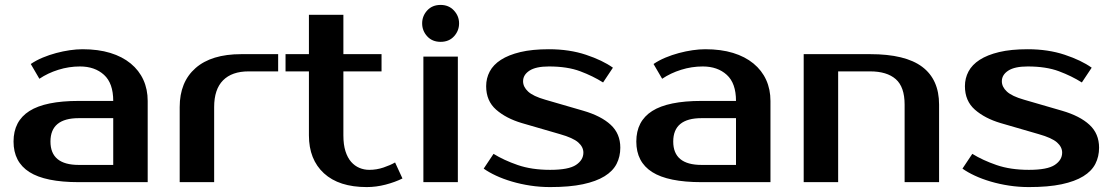

<svg xmlns="http://www.w3.org/2000/svg" viewBox="-20 -740 4515 780"><path d="M185 -165Q185 -70 300 -70H440V-260H300Q185 -260 185 -165ZM440 -330Q440 -402 402.5 -436Q365 -470 305 -470Q260 -470 217 -456.5Q174 -443 140 -420L105 -480Q127 -495 153.5 -506Q180 -517 208 -524.5Q236 -532 263.5 -536Q291 -540 315 -540Q379 -540 428 -525Q477 -510 511 -482Q545 -454 562.5 -415.5Q580 -377 580 -330V0H300Q164 0 99.5 -41Q35 -82 35 -165Q35 -248 99.5 -289Q164 -330 300 -330Z M1110 -450H990Q922 -450 886 -413.5Q850 -377 850 -305V0H710V-305Q710 -407 774.5 -463.5Q839 -520 960 -520H1110Z M1235 -450H1140V-520H1235V-680H1375V-520H1530V-450H1375V-190Q1375 -152 1383.5 -125.5Q1392 -99 1406.5 -82.5Q1421 -66 1440 -58Q1459 -50 1480 -50Q1510 -50 1538 -59.5Q1566 -69 1585 -80L1615 -15Q1585 0 1546.5 10Q1508 20 1470 20Q1357 20 1296 -36Q1235 -92 1235 -190Z M1840 0H1700V-510H1840ZM1845 -645Q1845 -615 1824.5 -592.5Q1804 -570 1770 -570Q1736 -570 1715.5 -592.5Q1695 -615 1695 -645Q1695 -675 1715.5 -697.5Q1736 -720 1770 -720Q1803 -720 1824 -697.5Q1845 -675 1845 -645Z M2105 -410Q2105 -387 2125.5 -368Q2146 -349 2195 -335L2350 -290Q2422 -269 2461 -233Q2500 -197 2500 -140Q2500 -104 2485 -74.5Q2470 -45 2436 -24Q2402 -3 2348 8.5Q2294 20 2215 20Q2174 20 2134.5 14Q2095 8 2059.5 -2.5Q2024 -13 1995 -26.5Q1966 -40 1945 -55L1985 -115Q2027 -89 2083.5 -69.5Q2140 -50 2215 -50Q2290 -50 2320 -70Q2350 -90 2350 -120Q2350 -143 2329 -161.5Q2308 -180 2255 -195L2100 -240Q2036 -259 1995.5 -294.5Q1955 -330 1955 -390Q1955 -422 1969.5 -449.5Q1984 -477 2015 -497Q2046 -517 2094 -528.5Q2142 -540 2210 -540Q2293 -540 2360.5 -517.5Q2428 -495 2470 -465L2430 -405Q2389 -431 2337 -450.5Q2285 -470 2210 -470Q2157 -470 2131 -453Q2105 -436 2105 -410Z M2715 -165Q2715 -70 2830 -70H2970V-260H2830Q2715 -260 2715 -165ZM2970 -330Q2970 -402 2932.5 -436Q2895 -470 2835 -470Q2790 -470 2747 -456.5Q2704 -443 2670 -420L2635 -480Q2657 -495 2683.5 -506Q2710 -517 2738 -524.5Q2766 -532 2793.5 -536Q2821 -540 2845 -540Q2909 -540 2958 -525Q3007 -510 3041 -482Q3075 -454 3092.5 -415.5Q3110 -377 3110 -330V0H2830Q2694 0 2629.5 -41Q2565 -82 2565 -165Q2565 -248 2629.5 -289Q2694 -330 2830 -330Z M3795 0H3655V-315Q3655 -387 3619 -418.5Q3583 -450 3515 -450H3385V0H3245V-520H3515Q3658 -520 3726.5 -468.5Q3795 -417 3795 -315Z M4050 -410Q4050 -387 4070.5 -368Q4091 -349 4140 -335L4295 -290Q4367 -269 4406 -233Q4445 -197 4445 -140Q4445 -104 4430 -74.5Q4415 -45 4381 -24Q4347 -3 4293 8.5Q4239 20 4160 20Q4119 20 4079.5 14Q4040 8 4004.5 -2.5Q3969 -13 3940 -26.5Q3911 -40 3890 -55L3930 -115Q3972 -89 4028.5 -69.5Q4085 -50 4160 -50Q4235 -50 4265 -70Q4295 -90 4295 -120Q4295 -143 4274 -161.5Q4253 -180 4200 -195L4045 -240Q3981 -259 3940.5 -294.5Q3900 -330 3900 -390Q3900 -422 3914.5 -449.5Q3929 -477 3960 -497Q3991 -517 4039 -528.5Q4087 -540 4155 -540Q4238 -540 4305.5 -517.5Q4373 -495 4415 -465L4375 -405Q4334 -431 4282 -450.5Q4230 -470 4155 -470Q4102 -470 4076 -453Q4050 -436 4050 -410Z"/></svg>

Font: Prosto One
Style: Regular
Weight: 400
Designer: Pavel Emelyanov and Jovanny lemonad
Foundry: Pavel Emelyanov and Jovanny Lemonad
Version: Version 1.001